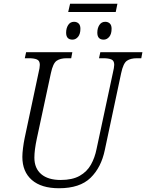

<svg xmlns="http://www.w3.org/2000/svg" viewBox="-20 -992 778 1022"><path d="M343 -928 353 -972H605L596 -928ZM366 -781Q332 -781 332 -818Q332 -842 343 -859Q354 -876 374 -876Q389 -876 398.5 -867Q408 -858 408 -839Q408 -811 395.5 -796Q383 -781 366 -781ZM532 -781Q498 -781 498 -818Q498 -842 509 -859Q520 -876 540 -876Q555 -876 564.5 -867Q574 -858 574 -839Q574 -811 561.5 -796Q549 -781 532 -781ZM294 10Q200 10 149.5 -34Q99 -78 99 -157Q99 -176 102.5 -204Q106 -232 111 -256L185 -604Q192 -632 192 -647Q192 -669 176.5 -675.5Q161 -682 135 -682H112L119 -714H365L359 -682H335Q301 -682 281.5 -668.5Q262 -655 251 -603L176 -254Q163 -193 163 -153Q163 -96 199.5 -65Q236 -34 303 -34Q365 -34 404 -56Q443 -78 464 -115.5Q485 -153 494 -199L581 -605Q584 -618 586 -629Q588 -640 588 -647Q588 -669 573 -675.5Q558 -682 530 -682H507L514 -714H738L732 -682H709Q675 -682 655.5 -668.5Q636 -655 625 -603L538 -194Q519 -101 462 -45.5Q405 10 294 10Z"/></svg>

Font: Noto Serif SemiCondensed Light
Style: Italic
Weight: 300
Width: 4
Italic angle: -12°
Designer: Monotype Design Team
Foundry: Monotype Imaging Inc.
Version: Version 2.013; ttfautohint (v1.8.4.7-5d5b)